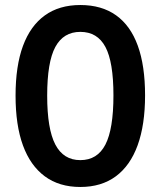

<svg xmlns="http://www.w3.org/2000/svg" viewBox="-20 -735 640 765"><path d="M300 10Q216 10 158.5 -32.5Q101 -75 71.5 -155.5Q42 -236 42 -354Q42 -472 71.5 -552Q101 -632 158.5 -673.5Q216 -715 300 -715Q385 -715 442.5 -674Q500 -633 529 -553Q558 -473 558 -355Q558 -238 528.5 -156.5Q499 -75 441.5 -32.5Q384 10 300 10ZM300 -97Q368 -97 400 -159Q432 -221 432 -355Q432 -488 400 -548Q368 -608 300 -608Q233 -608 200.5 -548Q168 -488 168 -354Q168 -221 200.5 -159Q233 -97 300 -97Z"/></svg>

Font: Nunito Sans 11pt
Style: Bold
Weight: 700
Version: Version 3.101;gftools[0.9.27]